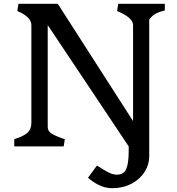

<svg xmlns="http://www.w3.org/2000/svg" viewBox="-20 -770 933 1010"><path d="M145 -123V-638Q145 -681 71 -712L77 -750H284L680 -133V-638Q680 -677 596 -712L602 -750H847V-715Q811 -706 794.5 -695.5Q778 -685 765 -667V53Q765 96 740.5 134.5Q716 173 671.5 196.5Q627 220 570 220Q534 220 500.5 203.5Q467 187 443 165L490 101L497 105Q522 122 548 135.5Q574 149 594 149Q631 149 644 119Q657 89 657 25V0L231 -638V-103Q231 -81 249.5 -68.5Q268 -56 314 -40Q318 -39 321 -38L315 0H55V-38Q102 -52 123.5 -71Q145 -90 145 -123Z"/></svg>

Font: TMT Limkin
Style: Regular
Weight: 400
Designer: Gabriel Drozdov
Version: Version 1.000;Glyphs 3.1.2 (3151)